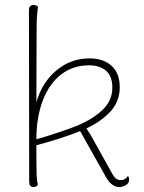

<svg xmlns="http://www.w3.org/2000/svg" viewBox="-20 -748 580 776"><path d="M502 -22Q502 -8 489 0Q476 8 462 8Q446 8 432 -3Q418 -14 409 -31L304 -218Q226 -187 127 -161Q127 -67 128 -42Q129 -17 133 0Q125 8 115 8Q98 8 98 -14L97 -706Q97 -728 116 -728Q126 -728 134 -720Q132 -713 130 -689.5Q128 -666 128 -640L127 -335Q150 -415 208 -463.5Q266 -512 342 -512Q398 -512 431 -482Q464 -452 464 -395Q464 -338 426 -297Q388 -256 329 -229Q332 -225 345 -205L433 -47Q441 -32 449 -26Q457 -20 468 -20Q487 -20 497 -37Q502 -31 502 -22ZM434 -394Q434 -440 408.5 -462Q383 -484 340 -484Q275 -484 227 -447Q179 -410 153 -342Q127 -274 127 -185Q223 -213 286.5 -238Q350 -263 392 -301.5Q434 -340 434 -394Z"/></svg>

Font: Arima Madurai Thin
Style: Regular
Weight: 250
Designer: Joana Correia and Natanael Gama
Foundry: NDISCOVER
Version: Version 1.019; ttfautohint (v1.5) -l 7 -r 28 -G 50 -x 13 -D 